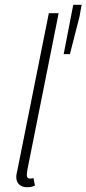

<svg xmlns="http://www.w3.org/2000/svg" viewBox="-20 -774 361 802"><path d="M93 8Q73 8 60.5 -3Q48 -14 48 -35Q48 -41 49.5 -49Q51 -57 53 -65L184 -719H225L94 -63Q93 -56 92.5 -51Q92 -46 92 -42Q92 -28 106 -28Q109 -28 111.5 -28.5Q114 -29 120 -30L126 1Q118 5 110.5 6.5Q103 8 93 8ZM246 -548 286 -754H321L312 -704L272 -548Z"/></svg>

Font: Source Sans 3 ExtraLight Light
Style: Italic
Weight: 300
Italic angle: -11°
Version: Version 3.052;hotconv 1.1.0;makeotfexe 2.6.0